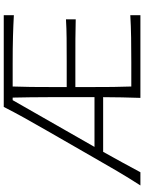

<svg xmlns="http://www.w3.org/2000/svg" viewBox="108 -880 772 1029"><g transform="rotate(-90 494.5 -366.0)"><path d="M14.6 0H85.4Q111.3 -48.3 139.2 -99.4Q167 -150.4 194.8 -199.7H487.8Q487.3 -147 486.6 -99.4Q485.8 -51.8 483.9 0H927.2V-54.2Q869.6 -50.8 806.9 -49.8Q744.1 -48.8 674.3 -48.8H544.9Q543 -98.1 542.5 -146.7Q542 -195.3 542 -251.5V-348.6H676.3Q747.6 -348.6 800 -348.4Q852.5 -348.1 904.8 -346.7V-398.9Q855.5 -396 802.7 -395.5Q750 -395 677.2 -395H542V-481Q542 -537.6 542.5 -586.2Q543 -634.8 544.9 -684.6H668.9Q752 -684.6 813 -682.9Q874 -681.2 927.2 -678.2V-732.4H435.5Q407.7 -677.7 376.7 -621.8Q345.7 -565.9 309.6 -503.4L163.1 -248.5Q129.9 -189.9 91.1 -124Q52.2 -58.1 14.6 0ZM487.8 -246.1H221.2L471.7 -684.6H485.4Q486.3 -638.7 487.1 -591.1Q487.8 -543.5 487.8 -488.3Z"/></g></svg>

Font: Pinar-VF
Style: Regular
Weight: 300
Designer: Amin Abedi
Version: Version 3.0